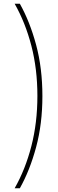

<svg xmlns="http://www.w3.org/2000/svg" viewBox="-20 -852 315 1037"><path d="M59 165Q117 63 149.5 -63Q182 -189 182 -334Q182 -479 149.5 -604.5Q117 -730 59 -832H87Q141 -736 175 -610Q209 -484 209 -333Q209 -183 175 -57Q141 69 87 165Z"/></svg>

Font: Noto Sans Gurmukhi ExtraCondensed Thin
Style: Regular
Weight: 100
Width: 2
Designer: Jelle Bosma - Monotype Design Team
Foundry: Monotype Imaging Inc.
Version: Version 2.004; ttfautohint (v1.8.4.7-5d5b)